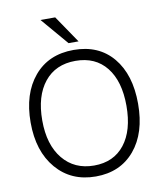

<svg xmlns="http://www.w3.org/2000/svg" viewBox="-95 -955 881 1040"><g transform="rotate(-10 345.5 -435.5)"><path d="M382 -729H327L199 -879H280ZM346.5 -628Q237 -628 175.5 -551.5Q114 -475 114 -341Q114 -207 177.5 -129.5Q241 -52 349 -52Q457 -52 517 -128.5Q577 -205 577 -340.5Q577 -476 516.5 -552Q456 -628 346.5 -628ZM347 -688Q485 -688 563 -594.5Q641 -501 641 -340.5Q641 -180 562 -86Q483 8 348 8Q213 8 131.5 -87Q50 -182 50 -340.5Q50 -499 129.5 -593.5Q209 -688 347 -688Z"/></g></svg>

Font: Hind Mysuru Light
Style: Regular
Weight: 300
Designer: Manushi Parikh, Hitesh Malaviya
Foundry: Indian Type Foundry
Version: Version 0.703;PS 1.0;hotconv 1.0.86;makeotf.lib2.5.63406